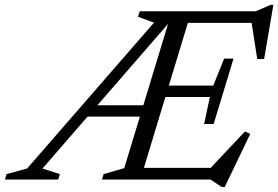

<svg xmlns="http://www.w3.org/2000/svg" viewBox="-91 -718 1114 768"><path d="M79 -44 148.5 -21.5 142 0H-71L-65 -21.5L17.5 -44L525 -627.5L461 -651L468 -673H674.5L470.5 0H317L323.5 -21.5L406 -45.5L585 -635L589.5 -632ZM796 30 750.5 0H421L436.5 -46.5H781L740 -34L888.5 -192L910 -182.5L808 30ZM237 -251.5 252 -297H521.5L507 -251.5ZM725.5 -222 748.5 -330H522L536 -375.5H762L805.5 -483.5H843L803.5 -353L763.5 -222ZM938 -482 913.5 -638.5 934 -626.5H611.5L627 -673H932L991.5 -698.5H1002.5L965.5 -482Z"/></svg>

Font: Newsreader 17pt
Style: Italic
Weight: 400
Italic angle: -17°
Version: Version 1.003